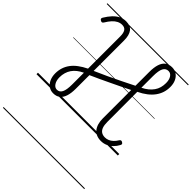

<svg xmlns="http://www.w3.org/2000/svg" viewBox="-372 -1185 1855 1855"><g transform="rotate(45 555.5 -257.5)"><path d="M244 17Q207 17 179.5 -3Q152 -23 137 -57Q122 -91 122 -134Q122 -174 133.5 -210.5Q145 -247 168.5 -279Q192 -311 228.5 -338.5Q265 -366 314 -390V-830Q314 -877 298.5 -900Q283 -923 248 -923Q222 -923 198 -911Q174 -899 151.5 -874.5Q129 -850 107 -813Q101 -804 93.5 -801.5Q86 -799 75 -806Q63 -812 61.5 -820Q60 -828 66 -838Q92 -881 120 -911Q148 -941 180.5 -957.5Q213 -974 251 -974Q312 -974 340 -937Q368 -900 368 -829V-413Q433 -441 498 -471.5Q563 -502 627.5 -533.5Q692 -565 755 -597V-786Q755 -848 768.5 -890Q782 -932 810 -953Q838 -974 880 -974Q918 -974 945 -955Q972 -936 987 -903Q1002 -870 1002 -827Q1002 -786 990.5 -750Q979 -714 955.5 -681.5Q932 -649 895.5 -620.5Q859 -592 809 -568L810 -158Q810 -116 819.5 -89Q829 -62 849 -48.5Q869 -35 899 -35Q922 -35 943 -44Q964 -53 982.5 -70.5Q1001 -88 1016 -113Q1022 -123 1030.5 -125Q1039 -127 1049 -120Q1060 -114 1061.5 -106.5Q1063 -99 1057 -89Q1041 -58 1016.5 -34Q992 -10 961.5 3.5Q931 17 895 17Q861 17 834.5 5.5Q808 -6 790.5 -28Q773 -50 764 -81.5Q755 -113 755 -153V-539Q712 -517 663.5 -493.5Q615 -470 564.5 -446Q514 -422 464 -398.5Q414 -375 368 -355V-168Q368 -108 354.5 -66.5Q341 -25 313.5 -4Q286 17 244 17ZM245 -33Q280 -33 297 -66.5Q314 -100 314 -173V-334Q280 -318 254.5 -298Q229 -278 212 -253Q195 -228 186.5 -198.5Q178 -169 178 -136Q178 -91 197 -62Q216 -33 245 -33ZM809 -624Q844 -641 869.5 -662Q895 -683 912.5 -708Q930 -733 938 -762Q946 -791 946 -824Q946 -869 928 -896.5Q910 -924 880 -924Q844 -924 826.5 -890.5Q809 -857 809 -781ZM0 449H1111V459H0ZM0 -20H1111V0H0ZM0 -505H1111V-500H0ZM0 -969H1111V-959H0Z"/></g></svg>

Font: Playwrite IT Trad Guides
Style: Regular
Weight: 400
Designer: Veronika Burian, José Scaglione
Foundry: TypeTogether
Version: Version 1.003